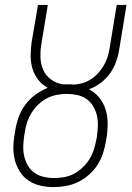

<svg xmlns="http://www.w3.org/2000/svg" viewBox="-20 -755 540 783"><path d="M198 8Q171 8 144.5 2Q118 -4 96.5 -18.5Q75 -33 61 -55Q47 -77 40.5 -102.5Q34 -128 34.5 -155.5Q35 -183 40 -210L42 -221Q46 -249 55.5 -276Q65 -303 82.5 -327Q100 -351 124 -368.5Q148 -386 175 -397Q152 -409 136 -429.5Q120 -450 112.5 -475Q105 -500 105 -527.5Q105 -555 109 -583L135 -735H175L149 -577Q144 -549 145 -521Q146 -493 156.5 -469.5Q167 -446 188.5 -430.5Q210 -415 237 -411Q242 -411 246.5 -411Q251 -411 256 -411Q262 -411 269 -411Q276 -411 282 -410Q300 -411 318 -416.5Q336 -422 352 -432.5Q368 -443 381 -457.5Q394 -472 403.5 -488.5Q413 -505 418.5 -522.5Q424 -540 427 -558L456 -735H496L466 -552Q462 -527 453 -502Q444 -477 428 -455Q412 -433 390 -416.5Q368 -400 343 -391Q368 -378 385.5 -356Q403 -334 411 -307Q419 -280 419 -250Q419 -220 414 -190L412 -180Q408 -154 400 -129.5Q392 -105 377.5 -82.5Q363 -60 342.5 -42Q322 -24 298 -12.5Q274 -1 248.5 3.5Q223 8 198 8ZM199 -29Q220 -29 241 -32.5Q262 -36 281 -46Q300 -56 316.5 -71.5Q333 -87 344.5 -105.5Q356 -124 362.5 -144.5Q369 -165 373 -186L375 -196Q378 -218 379 -240Q380 -262 375.5 -282.5Q371 -303 360.5 -321Q350 -339 333 -351Q316 -363 295 -367.5Q274 -372 252 -372Q232 -372 211 -368Q190 -364 171 -354Q152 -344 136 -328.5Q120 -313 108.5 -294.5Q97 -276 90.5 -256Q84 -236 81 -215L79 -204Q76 -183 75 -161Q74 -139 78.5 -119Q83 -99 93 -81Q103 -63 119.5 -51Q136 -39 157 -34Q178 -29 199 -29Z"/></svg>

Font: Iosevka Curly XLtObl
Style: Regular
Weight: 200
Italic angle: -9°
Monospace: yes
Designer: Belleve Invis
Foundry: Belleve Invis
Version: Version 11.1.0; ttfautohint (v1.8.3)